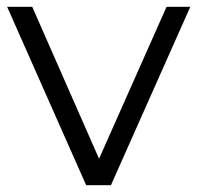

<svg xmlns="http://www.w3.org/2000/svg" viewBox="-20 -546 582 566"><path d="M471 -526 272 -78 75 -526H1L234 0H307L541 -526Z"/></svg>

Font: Montserrat Lite
Style: Regular
Weight: 400
Designer: Julieta Ulanovsky
Foundry: Julieta Ulanovsky
Version: Version 7.200;PS 007.200;hotconv 1.0.88;makeotf.lib2.5.64775